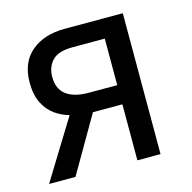

<svg xmlns="http://www.w3.org/2000/svg" viewBox="-83 -606 689 689"><g transform="rotate(-15 261.0 -261.5)"><path d="M235.8 -208 115.2 0H17.1L152.3 -219.7Q124.5 -227.1 99.9 -244.4Q75.2 -261.7 59.6 -292.2Q43.9 -322.8 43.9 -369.1Q43.9 -443.8 91.1 -483.6Q138.2 -523.4 216.3 -523.4H431.2V0H345.2V-208ZM127.4 -368.2Q127.4 -322.8 156.5 -301Q185.5 -279.3 238.8 -279.3H345.2V-452.1H225.1Q172.4 -452.1 149.9 -428.5Q127.4 -404.8 127.4 -368.2Z"/></g></svg>

Font: Lunasima
Style: Regular
Weight: 400
Designer: The DocRepair Project, Monotype Design Team
Foundry: Google
Version: Version 2.009